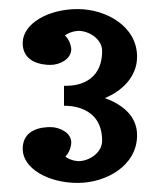

<svg xmlns="http://www.w3.org/2000/svg" viewBox="-20 -698 352 423"><path d="M121 -465C128 -465 205 -467 205 -388C205 -361 176 -343 153 -343C153 -343 137 -343 124 -353C137 -366 137 -384 137 -384C137 -406 111 -418 91 -418C73 -418 30 -414 30 -370C30 -327 86 -295 151 -295C214 -295 282 -333 282 -400C282 -445 246 -469 211 -482C246 -496 282 -527 282 -573C282 -640 214 -678 151 -678C86 -678 30 -646 30 -603C30 -560 73 -555 91 -555C111 -555 137 -567 137 -590C137 -590 136 -608 123 -620C137 -630 153 -630 153 -630C176 -630 205 -612 205 -586C205 -514 145 -509 127 -509H121Z"/></svg>

Font: Rum Raisin
Style: Regular
Weight: 400
Designer: Astigmatic (AOETI)
Foundry: Astigmatic (AOETI)
Version: Version 1.000